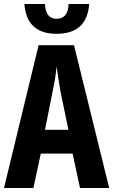

<svg xmlns="http://www.w3.org/2000/svg" viewBox="-20 -940 566 960"><path d="M380 0 343 -172H184L147 0H0L173 -714H350L526 0ZM283 -480Q271 -551 263 -608Q258 -552 243 -482L205 -291H322ZM263 -771Q113 -771 102 -920H205Q208 -846 263 -846Q320 -846 323 -920H426Q415 -771 263 -771Z"/></svg>

Font: Noto Sans ExtraCondensed
Style: Bold
Weight: 700
Width: 2
Designer: Monotype Design Team
Foundry: Monotype Imaging Inc.
Version: Version 2.013; ttfautohint (v1.8.4.7-5d5b)